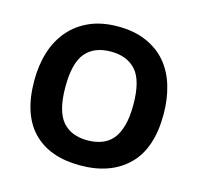

<svg xmlns="http://www.w3.org/2000/svg" viewBox="-85 -621 745 721"><g transform="rotate(15 288.0 -260.5)"><path d="M539 -256Q539 -123 471 -56.5Q403 10 285 10Q166 10 101.5 -56.5Q37 -123 37 -254Q37 -315 53 -365.5Q69 -416 101 -453Q133 -490 180 -510.5Q227 -531 289 -531Q353 -531 400.5 -510Q448 -489 478.5 -452.5Q509 -416 524 -365.5Q539 -315 539 -256ZM420 -261Q420 -355 385.5 -394Q351 -433 288 -433Q223 -433 189.5 -393.5Q156 -354 156 -261Q156 -168 189.5 -128Q223 -88 287 -88Q317 -88 342 -97Q367 -106 384 -126Q401 -146 410.5 -179.5Q420 -213 420 -261Z"/></g></svg>

Font: Zilla Slab SemiBold
Style: Regular
Weight: 600
Designer: Typotheque.com
Foundry: Typotheque type foundry
Version: Version 1.1; 2017